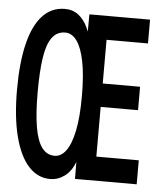

<svg xmlns="http://www.w3.org/2000/svg" viewBox="-53 -788 707 845"><g transform="rotate(5 300.0 -366.0)"><path d="M199.5 10Q144.5 10 104.2 -34.2Q64 -78.5 42.2 -163.2Q20.5 -248 20.5 -369Q20.5 -489 40.8 -572Q61 -655 101 -698.2Q141 -741.5 200 -741.5Q235.5 -741.5 260.8 -721.5Q286 -701.5 301.2 -668.2Q316.5 -635 322.5 -594.5Q328.5 -554 325.5 -513H307.5L309 -727H577V-622H394V-429H559V-325.5H394V-106H581.5V0H309L307.5 -192.5H322Q326.5 -123 309.8 -78Q293 -33 263.5 -11.5Q234 10 199.5 10ZM210.5 -93.5Q239 -93.5 260.8 -122.8Q282.5 -152 295 -212.2Q307.5 -272.5 307.5 -365.5Q307.5 -457.5 295.5 -517.8Q283.5 -578 261.8 -608Q240 -638 210.5 -638Q173.5 -638 151.8 -608Q130 -578 121 -517.8Q112 -457.5 112 -365.5Q112 -273 122.2 -212.5Q132.5 -152 154.2 -122.8Q176 -93.5 210.5 -93.5Z"/></g></svg>

Font: Spline Sans Mono Medium
Style: Regular
Weight: 500
Monospace: yes
Version: Version 1.004